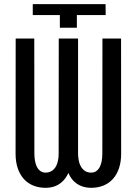

<svg xmlns="http://www.w3.org/2000/svg" viewBox="-20 -897 640 927"><path d="M138.2 -877V-824.2H269V-763.2H351.1V-824.2H490.2L489.7 -877ZM564.5 -710.9H474.6L474.1 -155.3Q474.1 -132.3 470 -114.3Q465.8 -96.2 458 -84.5Q451.2 -74.2 441.7 -68.8Q432.1 -63.5 420.4 -63.5Q406.2 -63.5 395 -69.1Q383.8 -74.7 375.5 -85.4Q370.1 -92.8 366 -102.5Q361.8 -112.3 359.9 -124Q358.4 -131.3 357.7 -139.2Q356.9 -147 356.9 -155.3V-710.9H263.7L263.2 -155.3Q263.2 -146 262.5 -137.5Q261.7 -128.9 259.8 -121.6Q257.3 -108.4 252.4 -98.1Q247.6 -87.9 240.7 -80.6Q232.9 -72.3 222.7 -67.9Q212.4 -63.5 200.2 -63.5Q186.5 -63.5 176 -70.6Q165.5 -77.6 158.2 -91.3Q152.3 -103 149.2 -119.1Q146 -135.3 146 -155.3L145.5 -710.9H55.7L55.2 -155.3Q55.2 -115.2 65.7 -84.5Q76.2 -53.7 95.2 -32.7Q114.3 -11.7 140.9 -1Q167.5 9.8 200.2 9.8Q222.7 9.8 242.2 3.2Q261.7 -3.4 276.9 -16.6Q287.1 -24.9 295.4 -36.4Q303.7 -47.9 310.1 -62Q315.9 -48.8 323.2 -38.1Q330.6 -27.3 339.8 -19Q355.5 -4.9 375.7 2.4Q396 9.8 420.4 9.8Q452.6 9.8 479.2 -1Q505.9 -11.7 524.9 -32.7Q543.9 -53.7 554.4 -84.5Q564.9 -115.2 564.9 -155.3Z"/></svg>

Font: Roboto Mono
Style: Regular
Weight: 400
Monospace: yes
Designer: Google
Version: Version 3.000